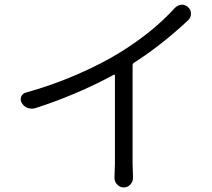

<svg xmlns="http://www.w3.org/2000/svg" viewBox="-20 -780 914 828"><path d="M734.4 -746.1Q746.1 -757.8 762.7 -759.8Q763.7 -759.8 765.6 -759.8Q779.3 -759.8 791 -749Q803.7 -738.3 803.7 -720.7Q803.7 -705.1 792 -693.4Q678.7 -586.9 558.6 -509.8Q551.8 -505.9 551.8 -499V-74.2L553.7 -12.7Q553.7 2.9 543 14.6Q531.2 28.3 513.7 28.3Q496.1 28.3 484.4 14.6Q473.6 2.9 473.6 -12.7L475.6 -74.2V-454.1Q475.6 -456.1 473.6 -457.5Q471.7 -459 469.7 -457Q308.6 -370.1 131.8 -313.5Q125 -311.5 117.2 -311.5Q108.4 -311.5 98.6 -314.5Q82 -321.3 73.2 -336.9Q69.3 -343.8 69.3 -351.6Q69.3 -357.4 71.3 -363.3Q77.1 -377 91.8 -380.9Q202.1 -411.1 310.5 -458Q418.9 -504.9 499 -554.7Q640.6 -642.6 734.4 -746.1Z"/></svg>

Font: Gen Jyuu Gothic P Normal
Style: Regular
Weight: 300
Designer: [Source Han Sans]
Ryoko NISHIZUKA  (kana & ideographs); Paul D. Hunt (Latin, Greek & Cyrillic); Wenlong ZHANG  (bopomofo
Version: Version 1.002.20150607